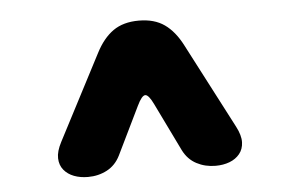

<svg xmlns="http://www.w3.org/2000/svg" viewBox="-36 -717 672 444"><g transform="rotate(-5 300.0 -495.0)"><path d="M152 -320Q134 -320 119.5 -325.5Q105 -331 96 -342Q87 -353 86.5 -369Q86 -385 97 -406L200 -604Q217 -637 240.5 -653.5Q264 -670 300 -670Q336 -670 359.5 -653.5Q383 -637 400 -604L503 -406Q514 -385 513.5 -369Q513 -353 504 -342Q495 -331 480.5 -325.5Q466 -320 448 -320Q424 -320 404 -330.5Q384 -341 373 -363L319 -474Q308 -497 300 -497Q292 -497 281 -474L227 -363Q216 -341 196 -330.5Q176 -320 152 -320Z"/></g></svg>

Font: Maple Mono ExtraBold
Style: Regular
Weight: 800
Monospace: yes
Designer: subframe7536
Version: Version 7.000